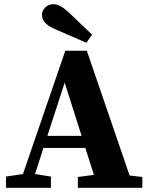

<svg xmlns="http://www.w3.org/2000/svg" viewBox="-20 -900 715 920"><path d="M394 -695 240 -762Q181 -788 181 -829Q181 -849 197 -864.5Q213 -880 236 -880Q267 -880 308 -842L421 -734ZM207 -249H371L290 -504ZM601 -59 662 -52V0H353V-52L430 -62L389 -191H188L148 -66L224 -54V0H9V-54L90 -66L293 -657H396Z"/></svg>

Font: TypoPRO Source Serif Pro
Style: Bold
Weight: 700
Designer: Frank Grießhammer
Foundry: Adobe Systems Incorporated
Version: Version 1.017;PS 1.0;hotconv 1.0.79;makeotf.lib2.5.61930